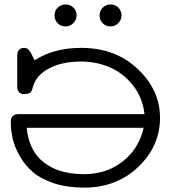

<svg xmlns="http://www.w3.org/2000/svg" viewBox="-20 -839 798 870"><path d="M28.8 -287.1Q28.8 -322.3 65.9 -321.8H634.8Q626 -397.9 581.5 -453.4Q537.1 -508.8 476.6 -534.4Q416 -560.1 348.1 -560.1Q262.2 -560.1 204.1 -530Q146 -500 130.9 -450.2Q129.9 -448.2 127.9 -441.2Q126 -434.1 125.5 -432.1Q125 -430.2 122.1 -425Q119.1 -419.9 115.5 -418Q111.8 -416 106 -414.6Q100.1 -413.1 91.8 -413.1L90.8 -412.1Q56.6 -412.1 58.1 -452.1Q58.1 -453.1 58.1 -454.1V-584Q58.1 -622.1 88.9 -622.1Q92.8 -622.1 95.9 -621.6Q99.1 -621.1 101.6 -619.6Q104 -618.2 106 -617.2Q107.9 -616.2 110.4 -612.5Q112.8 -608.9 115 -606.4Q117.2 -604 120.1 -599.1Q123 -594.2 124.5 -590.6Q126 -586.9 129.9 -578.9Q133.8 -570.8 137.2 -565.9Q224.1 -622.1 348.1 -622.1Q502.9 -622.1 604 -526.6Q705.1 -431.2 705.1 -305.2Q705.1 -177.2 606.9 -83Q508.8 11.2 360.8 11.2Q284.7 11.2 225.3 -8.3Q166 -27.8 130.1 -58.3Q94.2 -88.9 70.6 -129.9Q46.9 -170.9 37.8 -209.5Q28.8 -248 28.8 -287.1ZM101.1 -259.8Q110.8 -155.8 179 -102.8Q247.1 -49.8 360.8 -49.8Q461.9 -49.8 535.4 -106.9Q608.9 -164.1 630.9 -259.8ZM227.1 -769Q227.1 -791 241.9 -804.9Q256.8 -818.8 276.9 -818.8Q298.8 -818.8 313 -804Q327.1 -789.1 327.1 -769Q327.1 -750 312.5 -734.6Q297.9 -719.2 276.9 -719.2Q254.9 -719.2 241 -734.1Q227.1 -749 227.1 -769ZM431.2 -769Q431.2 -791 446 -804.9Q460.9 -818.8 481 -818.8Q502.9 -818.8 516.8 -804Q530.8 -789.1 530.8 -769Q530.8 -750 516.4 -734.6Q502 -719.2 481 -719.2Q459 -719.2 445.1 -734.1Q431.2 -749 431.2 -769Z"/></svg>

Font: CMU Typewriter Text Variable Width
Style: Medium
Weight: 500
Version: Version 0.7.0